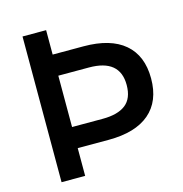

<svg xmlns="http://www.w3.org/2000/svg" viewBox="-105 -800 856 896"><g transform="rotate(-15 323.5 -352.0)"><path d="M346 -586Q476 -586 544 -528Q612 -470 612 -360Q612 -250 544 -192Q476 -134 346 -134H197V0H83V-704H197V-586ZM345 -236Q418 -236 456 -265.5Q494 -295 494 -360Q494 -484 345 -484H197V-236Z"/></g></svg>

Font: CBA Beacon Sans Bold
Style: Regular
Weight: 700
Designer: Wei Huang
Foundry: Wei Huang
Version: Version 1.002